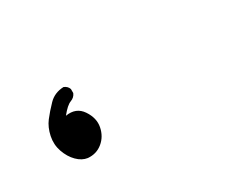

<svg xmlns="http://www.w3.org/2000/svg" viewBox="-38 -136 575 456"><g transform="rotate(-30 250.0 92.5)"><path d="M108 180Q93 178 80 165Q67 152 60 132Q53 112 57.5 90.5Q62 69 73.5 54Q85 39 101 22.5Q117 6 142 5Q152 9 155 18V29Q151 39 140 43Q129 47 113 67Q143 62 158.5 85Q174 108 169.5 131Q165 154 148 168Q131 182 108 180Z"/></g></svg>

Font: NaniFont Regular
Style: Regular
Weight: 400
Designer: Nanigashitei
Version: Version 1.036